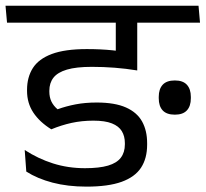

<svg xmlns="http://www.w3.org/2000/svg" viewBox="-37 -653 732 683"><path d="M585 -245.1Q613.8 -245.1 627.8 -260.3Q641.9 -275.4 641.9 -303.5V-308.4Q641.9 -336.1 627.8 -351.5Q613.8 -366.8 585 -366.8Q555.8 -366.8 541.7 -351.5Q527.7 -336.2 527.7 -308.4V-303.5Q527.7 -275.4 541.7 -260.3Q555.8 -245.1 585 -245.1ZM674.5 -572.4 669.2 -632.6H490.9L496.6 -572.4ZM321.4 -572.4H546.6L541.3 -632.6H316ZM450.7 -593.5H375.7V-478.4L450.7 -478.1ZM555.8 -572.4 550.4 -632.6H-17.4L-12 -572.4ZM374.9 -593.3V-423.5Q379.8 -421.9 390.2 -419Q400.7 -416.1 412.8 -413.1Q424.9 -410.1 435.5 -407.5Q446.1 -405 451.2 -403.6V-593.3ZM50.9 -119.4 56.5 -42.7Q95.9 -17.5 150 -3.3Q204 10.9 270.8 10.9Q348.1 10.9 395.6 -6.2Q443.1 -23.4 464.8 -56.6Q486.4 -89.8 486.4 -138.1V-144Q486.4 -188.2 468.6 -220.6Q450.7 -253 411.3 -270.6Q371.8 -288.3 307.1 -288.3Q266.2 -288.3 232.2 -281.8Q198.2 -275.3 167.8 -264.3Q153.4 -276.3 145.9 -291.8Q138.5 -307.3 138.5 -327.4V-330.2Q138.5 -357.8 153.2 -376.7Q168 -395.6 201.1 -405.4Q234.3 -415.2 289.7 -415.2Q330.5 -415.2 370.7 -412.1Q410.8 -409 451.2 -402.4V-461.7Q405.8 -469.9 363.1 -474.1Q320.4 -478.4 271.9 -478.4Q194 -478.4 147.2 -460.9Q100.5 -443.4 79.8 -410.8Q59.2 -378.2 59.2 -333.4V-329.7Q59.2 -286.4 81.5 -252.6Q103.9 -218.8 145.5 -193Q181 -207.7 217.5 -215.8Q254.1 -223.8 295 -223.8Q336.7 -223.8 361.2 -214Q385.7 -204.2 396.4 -186.3Q407.2 -168.5 407.2 -143.9V-139.4Q407.2 -110.9 392.8 -92Q378.5 -73.1 347.4 -63.9Q316.2 -54.7 265.2 -54.7Q205.1 -54.7 151.7 -71.6Q98.4 -88.5 50.9 -119.4Z"/></svg>

Font: Anek Devanagari Medium
Style: Regular
Weight: 500
Designer: Kailash Malviya (Devanagari) & Yesha Goshar (Latin)
Foundry: Ek Type
Version: Version 1.003